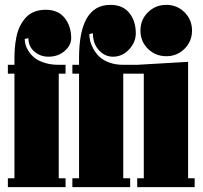

<svg xmlns="http://www.w3.org/2000/svg" viewBox="-20 -765 829 785"><path d="M567.9 -463.9H541V-500L749 -512.2V-36.1H775.9V0H541V-36.1H567.9ZM660.2 -745.1Q704.1 -745.1 734.6 -714.6Q765.1 -684.1 765.1 -640.1Q765.1 -596.2 734.6 -565.7Q704.1 -535.2 660.2 -535.2Q615.7 -535.2 585 -565.4Q554.2 -595.7 554.2 -640.1Q554.2 -684.6 585 -714.8Q615.7 -745.1 660.2 -745.1ZM303.2 -527.8Q303.2 -745.1 431.2 -745.1Q482.4 -745.1 508.8 -711.9Q535.2 -678.7 535.2 -628.9Q535.2 -592.3 507.6 -562.7Q480 -533.2 441.9 -533.2Q408.7 -533.2 384.3 -559.8Q359.9 -586.4 359.9 -628.9L345.2 -626Q345.2 -612.8 348.6 -597.9Q352.1 -583 361.8 -565.2Q371.6 -547.4 386.2 -533.2Q400.9 -519 426.3 -509.5Q451.7 -500 483.9 -500H541V-463.9H483.9V-36.1H512.2V0H275.9V-36.1H303.2V-463.9H275.9V-500H303.2ZM39.1 -527.8Q39.1 -550.3 40.8 -570.3Q42.5 -590.3 47.1 -614Q51.8 -637.7 61 -656.5Q70.3 -675.3 84 -691.4Q97.7 -707.5 118.9 -716.3Q140.1 -725.1 167 -725.1Q217.3 -725.1 244.1 -691.9Q271 -658.7 271 -608.9Q271 -579.6 244.1 -556.4Q217.3 -533.2 178.2 -533.2Q145 -533.2 120.6 -554Q96.2 -574.7 96.2 -608.9L81.1 -606Q81.1 -594.7 84.5 -582Q87.9 -569.3 97.7 -554.4Q107.4 -539.6 122.3 -527.8Q137.2 -516.1 162.6 -508.1Q188 -500 220.2 -500H248V-463.9H220.2V-36.1H248V0H12.2V-36.1H39.1V-463.9H12.2V-500H39.1Z"/></svg>

Font: Lletraferida
Style: Heavy
Weight: 900
Designer: Josep Patau Bellart
Foundry: Josep Patau Bellart
Version: Version 1.000